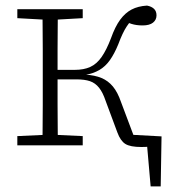

<svg xmlns="http://www.w3.org/2000/svg" viewBox="-20 -520 609 687"><path d="M530 0H455L447 -38L558 -32L555 147H519L504 -25ZM42 0V-33L151 -38H169L276 -33V0ZM42 -455V-487H276V-455L169 -449H151ZM132 0Q132 -30 132.5 -67Q133 -104 133 -143Q133 -182 133 -216V-271Q133 -306 133 -344.5Q133 -383 132.5 -420.5Q132 -458 132 -487H187Q187 -458 186.5 -420.5Q186 -383 186 -343Q186 -303 186 -267V-228Q186 -188 186 -147Q186 -106 186.5 -68Q187 -30 187 0ZM400 -46 358 -159Q348 -189 334.5 -206Q321 -223 302 -229.5Q283 -236 253 -236H165V-270H247Q280 -270 303 -280.5Q326 -291 343.5 -316Q361 -341 377 -383Q392 -425 410 -449.5Q428 -474 451 -486Q474 -498 506 -500Q522 -497 531 -488.5Q540 -480 540 -465Q540 -449 527.5 -439Q515 -429 490 -429Q468 -429 450.5 -434.5Q433 -440 419 -447L464 -463Q448 -447 433.5 -425.5Q419 -404 403 -361Q389 -327 373 -304.5Q357 -282 335.5 -269.5Q314 -257 285 -252V-253Q319 -251 343 -241Q367 -231 384 -210.5Q401 -190 413 -155L466 -14L432 -39L548 -31V0Q534 3 517.5 4.5Q501 6 486 6Q446 6 428.5 -5Q411 -16 400 -46Z"/></svg>

Font: Source Serif 4 Light
Style: Regular
Weight: 300
Designer: Frank Grießhammer
Foundry: Adobe Systems Incorporated
Version: Version 4.004;hotconv 1.0.116;makeotfexe 2.5.65601